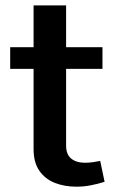

<svg xmlns="http://www.w3.org/2000/svg" viewBox="-20 -684 431 709"><path d="M350.1 -89.8 366.2 -12.7Q342.3 -4.9 315.7 0.2Q289.1 5.4 262.2 5.4Q218.8 5.4 182.9 -8.5Q147 -22.5 125.5 -53.2Q104 -84 104 -133.3V-429.7H17.6V-509.8H104V-664.1H224.1V-509.8H358.4V-429.7H224.1V-146.5Q224.1 -113.8 242.9 -98.4Q261.7 -83 294.4 -83Q308.1 -83 323.7 -85.2Q339.4 -87.4 350.1 -89.8Z"/></svg>

Font: Estedad-FD SemiBold
Style: Regular
Weight: 600
Designer: Amin Abedi
Version: Version 7.3